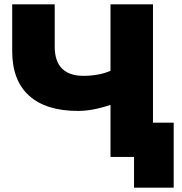

<svg xmlns="http://www.w3.org/2000/svg" viewBox="-20 -720 837 881"><path d="M514 -248Q465 -230 421.5 -220.5Q378 -211 338 -211Q191 -211 113.5 -281Q36 -351 36 -485V-700H231V-507Q231 -439 264.5 -405.5Q298 -372 363 -372Q405 -372 442.5 -380.5Q480 -389 509 -407ZM487 0V-700H682V0ZM595 141V-44L639 0H487V-157H777V141Z"/></svg>

Font: MOST Montserrat ExtraBold
Style: Regular
Weight: 800
Designer: Julieta Ulanovsky
Foundry: Julieta Ulanovsky
Version: Version 8.000;March 11, 2024;FontCreator 15.0.0.2926 64-bit